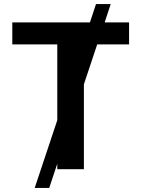

<svg xmlns="http://www.w3.org/2000/svg" viewBox="-20 -839 701 952"><path d="M152 93H224L264 -27V0H396V-421L462 -619H620V-728H499L529 -819H456L426 -728H41V-619H264V-243Z"/></svg>

Font: Wafeq Semi Bold
Style: Regular
Weight: 600
Designer: Rasmus Andersson & Azza Alameddine
Foundry: Google & TypeTogether
Version: Version 3.000;January 28, 2025;FontCreator 15.0.0.3014 64-bi